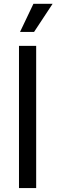

<svg xmlns="http://www.w3.org/2000/svg" viewBox="-20 -962 289 982"><path d="M165 -727.5V0H77.1V-727.5ZM82.5 -798.8 150.9 -942.4H249L154.3 -798.8Z"/></svg>

Font: Inter-Regular
Style: Regular
Weight: 400
Designer: Rasmus Andersson
Foundry: rsms
Version: Version 4.000;git-a52131595